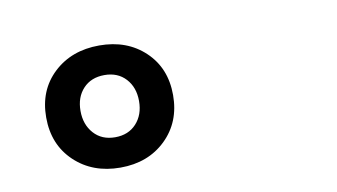

<svg xmlns="http://www.w3.org/2000/svg" viewBox="-46 -964 896 511"><g transform="rotate(-10 402.5 -708.0)"><path d="M120.5 -827.5Q169 -873 244 -873Q319 -873 367 -827.5Q415 -782 415 -709Q415 -636 367 -589.5Q319 -543 244 -543Q169 -543 120.5 -589Q72 -635 72 -708.5Q72 -782 120.5 -827.5ZM186.5 -649Q208 -625 244 -625Q280 -625 301.5 -648.5Q323 -672 323 -709Q323 -746 301.5 -769.5Q280 -793 244 -793Q208 -793 186.5 -770Q165 -747 165 -710Q165 -673 186.5 -649Z"/></g></svg>

Font: Laila SemiBold
Style: Regular
Weight: 600
Designer: Hitesh Malaviya
Foundry: Indian Type Foundry
Version: Version 1.302;PS 1.0;hotconv 1.0.78;makeotf.lib2.5.61930; tt